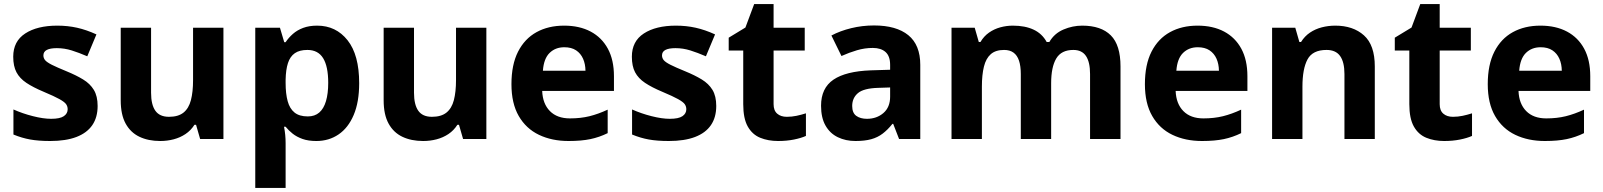

<svg xmlns="http://www.w3.org/2000/svg" viewBox="-20 -682 7865 942"><path d="M459 -162.1Q459 -106.4 432.9 -68.1Q406.7 -29.8 355 -10Q303.2 9.8 226.1 9.8Q168.9 9.8 128.2 2.4Q87.4 -4.9 45.9 -22V-145Q90.3 -125 141.4 -112.1Q192.4 -99.1 231 -99.1Q274.4 -99.1 293.2 -112.1Q312 -125 312 -146Q312 -159.7 304.4 -170.7Q296.9 -181.6 272 -195.6Q247.1 -209.5 193.8 -231.9Q142.6 -253.4 109.6 -275.4Q76.7 -297.4 60.8 -327.4Q44.9 -357.4 44.9 -403.8Q44.9 -479.5 103.8 -517.8Q162.6 -556.2 261.2 -556.2Q312 -556.2 358.2 -545.9Q404.3 -535.6 453.1 -513.2L408.2 -405.8Q367.7 -423.3 331.8 -434.6Q295.9 -445.8 258.8 -445.8Q226.1 -445.8 209.5 -437Q192.9 -428.2 192.9 -410.2Q192.9 -397 201.4 -386.7Q210 -376.5 234.6 -364Q259.3 -351.6 307.1 -332Q353.5 -313 387.7 -292.2Q421.9 -271.5 440.4 -241Q459 -210.4 459 -162.1Z M1076.2 -545.9V0H961.9L941.9 -69.8H934.1Q916.5 -42 890.1 -24.4Q863.8 -6.8 832 1.5Q800.3 9.8 766.1 9.8Q707.5 9.8 664.1 -11Q620.6 -31.7 596.4 -75.7Q572.3 -119.6 572.3 -189.9V-545.9H721.2V-227.1Q721.2 -168.5 742.2 -138.7Q763.2 -108.9 809.1 -108.9Q854.5 -108.9 880.4 -129.6Q906.2 -150.4 916.7 -190.7Q927.2 -231 927.2 -289.1V-545.9Z M1536.1 -556.2Q1628.4 -556.2 1685.3 -484.4Q1742.2 -412.6 1742.2 -273.9Q1742.2 -181.2 1715.3 -117.9Q1688.5 -54.7 1641.1 -22.5Q1593.8 9.8 1532.2 9.8Q1492.7 9.8 1464.4 -0.2Q1436 -10.3 1416 -26.1Q1396 -42 1381.3 -60.1H1373.5Q1377.4 -40.5 1379.4 -20Q1381.3 0.5 1381.3 20V240.2H1232.4V-545.9H1353.5L1374.5 -475.1H1381.3Q1396 -497.1 1417 -515.6Q1438 -534.2 1467.5 -545.2Q1497.1 -556.2 1536.1 -556.2ZM1488.3 -437Q1449.2 -437 1426.3 -420.9Q1403.3 -404.8 1392.8 -372.6Q1382.3 -340.3 1381.3 -291V-274.9Q1381.3 -222.2 1391.4 -185.5Q1401.4 -148.9 1425 -129.9Q1448.7 -110.8 1490.2 -110.8Q1524.4 -110.8 1546.4 -129.9Q1568.4 -148.9 1579.3 -185.8Q1590.3 -222.7 1590.3 -275.9Q1590.3 -356 1565.4 -396.5Q1540.5 -437 1488.3 -437Z M2366.2 -545.9V0H2252L2231.9 -69.8H2224.1Q2206.5 -42 2180.2 -24.4Q2153.8 -6.8 2122.1 1.5Q2090.3 9.8 2056.2 9.8Q1997.6 9.8 1954.1 -11Q1910.6 -31.7 1886.5 -75.7Q1862.3 -119.6 1862.3 -189.9V-545.9H2011.2V-227.1Q2011.2 -168.5 2032.2 -138.7Q2053.2 -108.9 2099.1 -108.9Q2144.5 -108.9 2170.4 -129.6Q2196.3 -150.4 2206.8 -190.7Q2217.3 -231 2217.3 -289.1V-545.9Z M2747.6 -556.2Q2823.2 -556.2 2877.9 -527.1Q2932.6 -498 2962.4 -442.9Q2992.2 -387.7 2992.2 -308.1V-235.8H2640.1Q2642.6 -172.9 2678 -137Q2713.4 -101.1 2776.4 -101.1Q2828.6 -101.1 2872.1 -111.8Q2915.5 -122.6 2961.4 -144V-28.8Q2920.9 -8.8 2876.7 0.5Q2832.5 9.8 2769.5 9.8Q2687.5 9.8 2624.3 -20.5Q2561 -50.8 2525.1 -112.8Q2489.3 -174.8 2489.3 -269Q2489.3 -364.7 2521.7 -428.5Q2554.2 -492.2 2612.3 -524.2Q2670.4 -556.2 2747.6 -556.2ZM2748.5 -450.2Q2705.1 -450.2 2676.5 -422.4Q2647.9 -394.5 2643.6 -335H2852.5Q2852.1 -368.2 2840.6 -394Q2829.1 -419.9 2806.4 -435.1Q2783.7 -450.2 2748.5 -450.2Z M3494.1 -162.1Q3494.1 -106.4 3468 -68.1Q3441.9 -29.8 3390.1 -10Q3338.4 9.8 3261.2 9.8Q3204.1 9.8 3163.3 2.4Q3122.6 -4.9 3081.1 -22V-145Q3125.5 -125 3176.5 -112.1Q3227.5 -99.1 3266.1 -99.1Q3309.6 -99.1 3328.4 -112.1Q3347.2 -125 3347.2 -146Q3347.2 -159.7 3339.6 -170.7Q3332 -181.6 3307.1 -195.6Q3282.2 -209.5 3229 -231.9Q3177.7 -253.4 3144.8 -275.4Q3111.8 -297.4 3095.9 -327.4Q3080.1 -357.4 3080.1 -403.8Q3080.1 -479.5 3138.9 -517.8Q3197.8 -556.2 3296.4 -556.2Q3347.2 -556.2 3393.3 -545.9Q3439.5 -535.6 3488.3 -513.2L3443.4 -405.8Q3402.8 -423.3 3366.9 -434.6Q3331.1 -445.8 3293.9 -445.8Q3261.2 -445.8 3244.6 -437Q3228 -428.2 3228 -410.2Q3228 -397 3236.6 -386.7Q3245.1 -376.5 3269.8 -364Q3294.4 -351.6 3342.3 -332Q3388.7 -313 3422.9 -292.2Q3457 -271.5 3475.6 -241Q3494.1 -210.4 3494.1 -162.1Z M3840.3 -108.9Q3864.7 -108.9 3887.9 -113.8Q3911.1 -118.7 3934.1 -126V-15.1Q3910.2 -4.4 3874.8 2.7Q3839.4 9.8 3797.4 9.8Q3748.5 9.8 3709.7 -6.1Q3670.9 -22 3648.7 -61.3Q3626.5 -100.6 3626.5 -170.9V-434.1H3555.2V-497.1L3637.2 -546.9L3680.2 -662.1H3775.4V-545.9H3928.2V-434.1H3775.4V-170.9Q3775.4 -139.6 3793.2 -124.3Q3811 -108.9 3840.3 -108.9Z M4268.1 -557.1Q4377.9 -557.1 4436.5 -509.3Q4495.1 -461.4 4495.1 -363.8V0H4391.1L4362.3 -74.2H4358.4Q4335 -44.9 4310.5 -26.4Q4286.1 -7.8 4254.4 1Q4222.7 9.8 4177.2 9.8Q4128.9 9.8 4090.6 -8.8Q4052.2 -27.3 4030.3 -65.7Q4008.3 -104 4008.3 -163.1Q4008.3 -250 4069.3 -291.3Q4130.4 -332.5 4252.4 -336.9L4347.2 -339.8V-363.8Q4347.2 -406.7 4324.7 -426.8Q4302.2 -446.8 4262.2 -446.8Q4222.7 -446.8 4184.6 -435.5Q4146.5 -424.3 4108.4 -407.2L4059.1 -507.8Q4102.5 -530.8 4156.5 -543.9Q4210.4 -557.1 4268.1 -557.1ZM4347.2 -252.9 4289.6 -251Q4217.3 -249 4189.2 -225.1Q4161.1 -201.2 4161.1 -162.1Q4161.1 -127.9 4181.2 -113.5Q4201.2 -99.1 4233.4 -99.1Q4281.2 -99.1 4314.2 -127.4Q4347.2 -155.8 4347.2 -208Z M5289.6 -556.2Q5382.3 -556.2 5429.9 -508.5Q5477.5 -460.9 5477.5 -356V0H5328.1V-318.8Q5328.1 -377.4 5308.1 -407.2Q5288.1 -437 5246.1 -437Q5187 -437 5162.1 -394.8Q5137.2 -352.5 5137.2 -273.9V0H4988.3V-318.8Q4988.3 -357.9 4979.5 -384.3Q4970.7 -410.6 4952.6 -423.8Q4934.6 -437 4906.2 -437Q4864.7 -437 4841.1 -416.3Q4817.4 -395.5 4807.4 -355.2Q4797.4 -314.9 4797.4 -256.8V0H4648.4V-545.9H4762.2L4782.2 -476.1H4790.5Q4807.1 -504.4 4832.3 -522Q4857.4 -539.6 4887.7 -547.9Q4918 -556.2 4949.2 -556.2Q5009.3 -556.2 5051 -536.6Q5092.8 -517.1 5115.2 -476.1H5128.4Q5152.8 -518.1 5197.5 -537.1Q5242.2 -556.2 5289.6 -556.2Z M5855.5 -556.2Q5931.2 -556.2 5985.8 -527.1Q6040.5 -498 6070.3 -442.9Q6100.1 -387.7 6100.1 -308.1V-235.8H5748Q5750.5 -172.9 5785.9 -137Q5821.3 -101.1 5884.3 -101.1Q5936.5 -101.1 5980 -111.8Q6023.4 -122.6 6069.3 -144V-28.8Q6028.8 -8.8 5984.6 0.5Q5940.4 9.8 5877.4 9.8Q5795.4 9.8 5732.2 -20.5Q5668.9 -50.8 5633.1 -112.8Q5597.2 -174.8 5597.2 -269Q5597.2 -364.7 5629.6 -428.5Q5662.1 -492.2 5720.2 -524.2Q5778.3 -556.2 5855.5 -556.2ZM5856.4 -450.2Q5813 -450.2 5784.4 -422.4Q5755.9 -394.5 5751.5 -335H5960.4Q5960 -368.2 5948.5 -394Q5937 -419.9 5914.3 -435.1Q5891.6 -450.2 5856.4 -450.2Z M6531.2 -556.2Q6618.7 -556.2 6671.9 -508.5Q6725.1 -460.9 6725.1 -356V0H6576.2V-318.8Q6576.2 -377.4 6554.9 -407.2Q6533.7 -437 6488.3 -437Q6419.9 -437 6395 -390.6Q6370.1 -344.2 6370.1 -256.8V0H6221.2V-545.9H6335L6355 -476.1H6363.3Q6380.9 -504.4 6407 -522Q6433.1 -539.6 6465.1 -547.9Q6497.1 -556.2 6531.2 -556.2Z M7108.4 -108.9Q7132.8 -108.9 7156 -113.8Q7179.2 -118.7 7202.1 -126V-15.1Q7178.2 -4.4 7142.8 2.7Q7107.4 9.8 7065.4 9.8Q7016.6 9.8 6977.8 -6.1Q6939 -22 6916.7 -61.3Q6894.5 -100.6 6894.5 -170.9V-434.1H6823.2V-497.1L6905.3 -546.9L6948.2 -662.1H7043.5V-545.9H7196.3V-434.1H7043.5V-170.9Q7043.5 -139.6 7061.3 -124.3Q7079.1 -108.9 7108.4 -108.9Z M7537.6 -556.2Q7613.3 -556.2 7668 -527.1Q7722.7 -498 7752.4 -442.9Q7782.2 -387.7 7782.2 -308.1V-235.8H7430.2Q7432.6 -172.9 7468 -137Q7503.4 -101.1 7566.4 -101.1Q7618.7 -101.1 7662.1 -111.8Q7705.6 -122.6 7751.5 -144V-28.8Q7710.9 -8.8 7666.7 0.5Q7622.6 9.8 7559.6 9.8Q7477.5 9.8 7414.3 -20.5Q7351.1 -50.8 7315.2 -112.8Q7279.3 -174.8 7279.3 -269Q7279.3 -364.7 7311.8 -428.5Q7344.2 -492.2 7402.3 -524.2Q7460.4 -556.2 7537.6 -556.2ZM7538.6 -450.2Q7495.1 -450.2 7466.6 -422.4Q7438 -394.5 7433.6 -335H7642.6Q7642.1 -368.2 7630.6 -394Q7619.1 -419.9 7596.4 -435.1Q7573.7 -450.2 7538.6 -450.2Z"/></svg>

Font: Wonky
Style: Regular
Weight: 400
Designer: Monotype Design Team
Foundry: Monotype Imaging Inc.
Version: Version 3.000